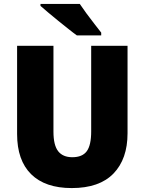

<svg xmlns="http://www.w3.org/2000/svg" viewBox="-20 -947 735 977"><path d="M629 -269Q629 -138 557.5 -64Q486 10 345 10Q210 10 138.5 -60.5Q67 -131 67 -265V-714H252V-277Q252 -208 276 -177.5Q300 -147 348 -147Q399 -147 421.5 -177.5Q444 -208 444 -278V-714H629ZM386 -927Q400 -906 420.5 -878Q441 -850 461.5 -824Q482 -798 495 -781V-767H371Q354 -779 329 -799Q304 -819 276.5 -841Q249 -863 225 -883.5Q201 -904 186 -917V-927Z"/></svg>

Font: Noto Sans Myanmar SemiCondensed Black
Style: Regular
Weight: 900
Width: 4
Designer: Monotype Design Team
Foundry: Monotype Imaging Inc.
Version: Version 2.107; ttfautohint (v1.8.4.7-5d5b)